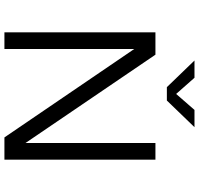

<svg xmlns="http://www.w3.org/2000/svg" viewBox="-36 -886 921 890"><g transform="rotate(90 425.0 -440.5)"><path d="M569 -881 445.5 -753H383.5L260 -881H340L415 -796L489 -881ZM642.5 -700H719.5V0H616.5L206.5 -602V0H129.5V-700H233L642.5 -97.5Z"/></g></svg>

Font: League Mono Wide Light
Style: Regular
Weight: 300
Width: 8
Designer: Tyler Finck
Foundry: The League of Moveable Type / Tyler Finck
Version: Version 2.210